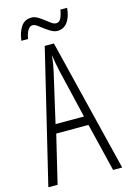

<svg xmlns="http://www.w3.org/2000/svg" viewBox="-131 -936 659 997"><g transform="rotate(-15 198.5 -437.5)"><path d="M257.3 -772Q240.7 -772 223.6 -781.7Q207.5 -791 191.9 -802.7Q174.8 -815.9 163.1 -824.2Q149.4 -834 138.7 -834Q122.6 -834 112.3 -816.4Q102.1 -798.8 97.7 -771H61.5Q67.4 -817.9 87.4 -846.2Q106.9 -874 142.6 -874Q159.2 -874 175.8 -864.3Q192.4 -854.5 207 -842.8Q218.8 -833.5 234.9 -821.8Q248.5 -812 260.7 -812Q277.3 -812 286.1 -829.6Q294.9 -847.2 299.3 -875H335.4Q331.1 -826.2 310.5 -798.8Q290 -772 257.3 -772ZM273.9 -307.1 210.9 -573.2Q200.2 -623.5 195.8 -658.2Q191.4 -613.8 182.1 -573.2L121.1 -307.1ZM348.1 0 285.2 -258.8H111.8L49.8 0H0L171.9 -713.9H221.2L397 0Z"/></g></svg>

Font: Germano
Style: Regular
Weight: 300
Width: 3
Foundry: Ascender Corporation
Version: Version 1.10; ttfautohint (v1.5)